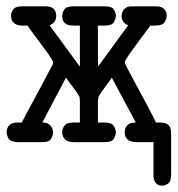

<svg xmlns="http://www.w3.org/2000/svg" viewBox="-20 -450 565 608"><path d="M1 -31Q1 -45 9.5 -53.5Q18 -62 34 -62H49Q52 -68 60 -83.5Q68 -99 78.5 -118Q89 -137 100.5 -158.5Q112 -180 121.5 -198Q131 -216 138 -229Q145 -242 147 -246Q148 -248 148 -252Q148 -255 145 -260.5Q142 -266 133 -279Q124 -292 108 -313Q92 -334 67 -369H49Q46 -369 40 -370Q34 -371 28.5 -374Q23 -377 19 -383.5Q15 -390 15 -401Q15 -412 22.5 -421Q30 -430 49 -430H124Q158 -430 158 -400Q158 -378 137 -370L233 -239V-369H213Q209 -369 203 -369.5Q197 -370 191 -373Q185 -376 181 -382.5Q177 -389 177 -400Q177 -409 183.5 -419.5Q190 -430 212 -430H311Q335 -430 341 -419Q347 -408 347 -400Q347 -392 341 -380.5Q335 -369 311 -369H290V-263L291 -240L386 -370Q374 -375 369.5 -383Q365 -391 365 -399Q365 -402 366 -407Q367 -412 370.5 -417.5Q374 -423 380.5 -426.5Q387 -430 399 -430H475Q492 -430 500 -421Q508 -412 508 -401Q508 -390 501 -379.5Q494 -369 471 -369H456Q429 -332 412.5 -310Q396 -288 388 -276Q380 -264 377.5 -259.5Q375 -255 375 -253Q375 -249 387 -226.5Q399 -204 415 -174.5Q431 -145 447.5 -114Q464 -83 474 -62H486Q500 -62 507.5 -58Q515 -54 518 -48Q521 -42 521.5 -35.5Q522 -29 522 -25V102Q522 125 512 131.5Q502 138 494 138Q483 138 477 133Q471 128 468.5 121Q466 114 466 107.5Q466 101 466 98V0H412Q407 0 400.5 -1Q394 -2 388.5 -5Q383 -8 379 -14.5Q375 -21 375 -32Q375 -43 382.5 -52.5Q390 -62 409 -62H410L334 -204L298 -154L292 -144L290 -131V-62H310Q334 -62 340.5 -50.5Q347 -39 347 -31Q347 -23 341 -11.5Q335 0 312 0H213Q193 0 185 -9.5Q177 -19 177 -31Q177 -42 184 -52Q191 -62 213 -62H233V-130L232 -143Q222 -160 211 -174Q200 -188 189 -204L114 -62H115Q132 -62 140 -52Q148 -42 148 -31Q148 -23 142.5 -11.5Q137 0 114 0H35Q12 -1 6.5 -12Q1 -23 1 -31Z"/></svg>

Font: CMU Typewriter Custom
Style: Regular
Weight: 500
Monospace: yes
Version: Version 0.7.0